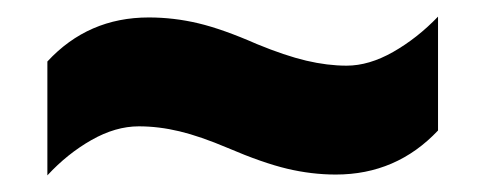

<svg xmlns="http://www.w3.org/2000/svg" viewBox="-20 -534 584 231"><path d="M254 -356Q221 -370 196 -376Q171 -382 147 -382Q119 -382 90 -365.5Q61 -349 37 -323V-460Q86 -513 159 -513Q189 -513 218.5 -506Q248 -499 289 -481Q323 -467 348.5 -461Q374 -455 397 -455Q424 -455 453 -471.5Q482 -488 507 -514V-377Q457 -324 384 -324Q355 -324 325.5 -331Q296 -338 254 -356Z"/></svg>

Font: Noto Sans Malayalam UI SemiCondensed Black
Style: Regular
Weight: 900
Width: 4
Designer: Jelle Bosma - Monotype Design Team
Foundry: Monotype Imaging Inc.
Version: Version 2.104; ttfautohint (v1.8.4.7-5d5b)